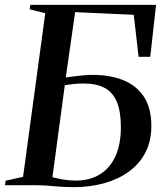

<svg xmlns="http://www.w3.org/2000/svg" viewBox="-32 -763 680 791"><path d="M272.5 8Q251 8 230.5 7Q210 6 191.2 4.2Q172.5 2.5 154.5 1.2Q136.5 0 120 0H-11.5L-9 -18.5L63 -34.5L154.5 -708.5L90.5 -724.5L93 -743H611L587 -529H539L519 -702L277.5 -713L239 -444Q258.5 -446.5 277.8 -449Q297 -451.5 315.8 -453Q334.5 -454.5 350.5 -454.5Q421 -454.5 475.5 -432.8Q530 -411 560.8 -364.5Q591.5 -318 591.5 -244Q591.5 -182 567.2 -135Q543 -88 499.2 -56.2Q455.5 -24.5 397.5 -8.2Q339.5 8 272.5 8ZM279.5 -19Q337.5 -19 379.2 -44.5Q421 -70 443.5 -119.2Q466 -168.5 466 -239Q466 -303.5 449.5 -343Q433 -382.5 399.2 -400.8Q365.5 -419 312.5 -419Q288.5 -419 269.2 -416.8Q250 -414.5 235 -412L184 -33Q203 -28 228 -23.5Q253 -19 279.5 -19Z"/></svg>

Font: Merriweather 144pt Medium
Style: Italic
Weight: 500
Italic angle: -7.8°
Version: Version 2.101